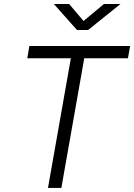

<svg xmlns="http://www.w3.org/2000/svg" viewBox="-20 -918 656 938"><path d="M214.4 0 326.2 -633.3H113.3L123.5 -693.4H615.7L605 -633.3H391.6L279.8 0ZM356 -771.5 243.2 -898.4H317.9L388.2 -815.4L487.8 -898.4H568.4L410.6 -771.5Z"/></svg>

Font: Cascadia Code PL Light
Style: Italic
Weight: 300
Italic angle: -10°
Monospace: yes
Designer: Aaron Bell
Foundry: Saja Typeworks
Version: Version 2404.023; ttfautohint (v1.8.4)